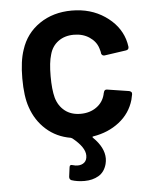

<svg xmlns="http://www.w3.org/2000/svg" viewBox="-51 -562 634 791"><g transform="rotate(-5 265.5 -167.0)"><path d="M377 -169Q378 -170 378 -172Q381 -184 392 -182L482 -168Q487 -167 490.5 -163.5Q494 -160 493 -154Q490 -138 488 -131Q472 -76 426.5 -40.5Q381 -5 319 5Q312 6 317 11Q362 55 362 100Q362 111 359 123Q350 156 325 170.5Q300 185 267 185Q237 185 213 177Q204 173 205 162L210 124Q211 111 225 116Q235 119 244 119Q261 119 272 109.5Q283 100 283 81Q283 47 232 6L226 3Q167 -7 125 -44.5Q83 -82 64 -138Q48 -183 48 -258Q48 -330 64 -376Q85 -442 141.5 -480.5Q198 -519 275 -519Q353 -519 411 -480Q469 -441 488 -382Q493 -366 495 -350V-348Q495 -338 484 -336L394 -323H392Q383 -323 380 -333Q380 -338 379 -341Q377 -349 375 -355Q366 -383 339 -401Q312 -419 275 -419Q237 -419 210.5 -399.5Q184 -380 175 -346Q165 -314 165 -257Q165 -202 174 -168Q184 -133 210 -112.5Q236 -92 275 -92Q313 -92 340.5 -111.5Q368 -131 376 -164Q377 -166 377 -169Z"/></g></svg>

Font: Amber EN SemiBold
Style: Regular
Weight: 600
Designer: Jeremy Tribby
Foundry: Tribby Type
Version: Version 1.408 November 24, 2021